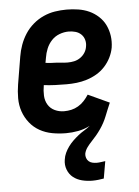

<svg xmlns="http://www.w3.org/2000/svg" viewBox="-53 -570 607 836"><g transform="rotate(-5 250.0 -152.0)"><path d="M317 224Q294 224 272 218.5Q250 213 233.5 200Q217 187 209 166Q201 145 205 122Q207 107 213.5 93Q220 79 229.5 66Q239 53 250.5 42Q262 31 274.5 21Q287 11 300.5 3Q314 -5 326 -15Q301 -2 274 3Q247 8 221 8Q190 8 160.5 2.5Q131 -3 106 -17Q81 -31 63 -53.5Q45 -76 35.5 -103.5Q26 -131 26 -161.5Q26 -192 31 -222L51 -342Q55 -367 64 -392Q73 -417 87.5 -439.5Q102 -462 123 -480Q144 -498 168.5 -509Q193 -520 218.5 -524Q244 -528 269 -528Q295 -528 320.5 -524Q346 -520 368 -510Q390 -500 408.5 -483Q427 -466 437.5 -444Q448 -422 451.5 -397Q455 -372 451 -346Q447 -324 436.5 -303Q426 -282 410 -264.5Q394 -247 373.5 -235Q353 -223 330.5 -216Q308 -209 286 -206.5Q264 -204 242 -204Q216 -204 191.5 -205Q167 -206 142 -209V-207Q138 -185 139 -163Q140 -141 150.5 -123.5Q161 -106 180 -97Q199 -88 221 -88Q237 -88 252.5 -91.5Q268 -95 282.5 -103.5Q297 -112 308.5 -124.5Q320 -137 329 -151L422 -108Q416 -94 410 -79.5Q404 -65 398.5 -51Q393 -37 385.5 -23Q378 -9 369 4Q360 17 350 29Q340 41 329 52.5Q318 64 308.5 77Q299 90 296 105Q295 114 298 123Q301 132 308 138Q315 144 324.5 146Q334 148 343 148Q352 148 361.5 146.5Q371 145 380 144L367 219Q355 221 342.5 222.5Q330 224 317 224ZM255 -298Q269 -298 283 -301Q297 -304 309.5 -312.5Q322 -321 330 -333.5Q338 -346 340 -360Q343 -375 339 -389.5Q335 -404 324.5 -414Q314 -424 299.5 -428Q285 -432 270 -432Q250 -432 230 -424.5Q210 -417 195.5 -401.5Q181 -386 173 -366.5Q165 -347 162 -327L158 -305Q170 -303 182.5 -302.5Q195 -302 207 -301.5Q219 -301 231 -299.5Q243 -298 255 -298Z"/></g></svg>

Font: Iosevka SS18
Style: Bold Italic
Weight: 700
Italic angle: -9°
Monospace: yes
Designer: Belleve Invis
Foundry: Belleve Invis
Version: Version 25.1.1; ttfautohint (v1.8.4)